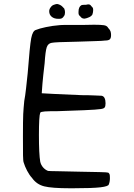

<svg xmlns="http://www.w3.org/2000/svg" viewBox="-20 -832 687 985"><path d="M97.7 -132.8Q97.7 -215.8 99.1 -246.1Q100.6 -276.4 104.5 -314.5Q109.4 -339.8 113.8 -379.4Q118.2 -418.9 122.1 -457Q132.8 -596.7 140.1 -635.7Q147.5 -674.8 165 -678.7Q180.7 -685.5 215.3 -692.9Q250 -700.2 287.1 -703.1Q293 -704.1 327.1 -704.1H408.2Q440.4 -705.1 462.9 -705.1Q497.1 -705.1 513.2 -702.6Q529.3 -700.2 535.2 -688.5Q543.9 -679.7 546.9 -671.4Q549.8 -663.1 549.8 -652.3Q549.8 -635.7 543 -629.9Q536.1 -624 518.6 -624Q506.8 -622.1 467.3 -621.1Q427.7 -620.1 378.9 -618.2Q317.4 -617.2 285.6 -615.7Q253.9 -614.3 245.1 -612.3Q226.6 -609.4 219.7 -589.4Q212.9 -569.3 209 -507.8Q201.2 -442.4 197.8 -402.8Q194.3 -363.3 194.3 -355.5V-353.5Q201.2 -352.5 266.6 -349.6Q332 -346.7 399.4 -343.8Q436.5 -343.8 466.3 -342.3Q496.1 -340.8 501 -340.8Q511.7 -338.9 516.6 -328.6Q521.5 -318.4 521.5 -301.8Q521.5 -286.1 516.6 -280.3Q511.7 -274.4 496.1 -272.5Q478.5 -269.5 411.6 -266.6Q344.7 -263.7 277.3 -261.7Q230.5 -261.7 210 -260.3Q189.5 -258.8 186.5 -253.9Q179.7 -237.3 179.7 -139.2Q179.7 -41 186.5 -2Q190.4 14.6 201.2 26.9Q211.9 39.1 226.6 44.9Q233.4 45.9 278.3 46.4Q323.2 46.9 386.7 48.8Q447.3 49.8 489.7 50.8Q532.2 51.8 535.2 53.7Q543 58.6 543.5 69.8Q543.9 81.1 543.9 82Q543.9 100.6 538.1 114.3Q536.1 124 495.6 128.9Q455.1 133.8 355.5 133.8H337.9Q246.1 133.8 207 124Q168 114.3 144.5 81.1Q130.9 66.4 119.1 43.9Q107.4 21.5 101.6 2Q98.6 -4.9 98.1 -34.7Q97.7 -64.5 97.7 -132.8ZM240.2 -794.9Q247.1 -804.7 256.8 -807.6Q267.6 -811.5 272.5 -811.5Q277.3 -811.5 286.1 -807.6Q293 -804.7 298.3 -799.8Q303.7 -794.9 309.6 -788.1Q313.5 -778.3 313.5 -769.5Q313.5 -766.6 312.5 -759.3Q311.5 -752 302.7 -742.2Q297.9 -738.3 293.9 -736.8Q290 -735.4 279.3 -735.4Q257.8 -735.4 245.1 -746.1Q232.4 -756.8 232.4 -774.4Q232.4 -785.2 240.2 -794.9ZM386.7 -793Q389.6 -799.8 396.5 -804.7Q399.4 -806.6 406.7 -807.1Q414.1 -807.6 421.9 -807.6Q429.7 -809.6 434.6 -809.6Q437.5 -809.6 440.9 -808.1Q444.3 -806.6 449.2 -799.8Q457 -793 457.5 -787.1Q458 -781.2 458 -780.3Q458 -769.5 454.1 -757.8Q449.2 -749 437.5 -743.7Q425.8 -738.3 414.1 -736.3Q408.2 -736.3 402.8 -738.3Q397.5 -740.2 392.6 -747.1Q386.7 -752 384.8 -755.9Q382.8 -759.8 382.8 -765.6V-771.5Q382.8 -785.2 386.7 -793Z"/></svg>

Font: JasonHandwriting4
Style: Regular
Weight: 400
Version: Version 1.01.21